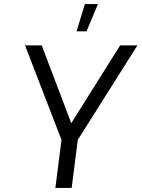

<svg xmlns="http://www.w3.org/2000/svg" viewBox="-20 -923 695 943"><path d="M655 -700 362 -236 332 0H252L282 -236L103 -700H185L330 -318L570 -700ZM356 -769 397 -903H461L405 -769Z"/></svg>

Font: Kulim Park
Style: Italic
Weight: 400
Italic angle: -8°
Designer: Noponies / Dale Sattler
Foundry: Noponies
Version: Version 1.000; ttfautohint (v1.8.3)